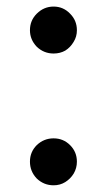

<svg xmlns="http://www.w3.org/2000/svg" viewBox="-20 -552 323 579"><path d="M141.6 6.8Q112.3 6.8 90.8 -13.7Q70.3 -35.2 70.3 -64.5Q70.3 -93.8 90.8 -114.3Q112.3 -134.8 141.6 -134.8Q170.9 -134.8 191.4 -114.3Q211.9 -93.8 211.9 -64.5Q211.9 -44.9 202.1 -28.3Q192.4 -12.7 176.8 -2.9Q161.1 6.8 141.6 6.8ZM141.6 -390.6Q112.3 -390.6 90.8 -411.1Q70.3 -432.6 70.3 -460.9Q70.3 -490.2 90.8 -510.7Q112.3 -532.2 141.6 -532.2Q170.9 -532.2 191.4 -510.7Q211.9 -490.2 211.9 -460.9Q211.9 -441.4 202.1 -425.8Q192.4 -409.2 176.8 -399.4Q161.1 -390.6 141.6 -390.6Z"/></svg>

Font: DeepSea
Style: Medium
Weight: 500
Designer: Stem
Version: Version 3.019;git-0a5106e0b